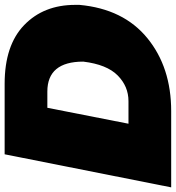

<svg xmlns="http://www.w3.org/2000/svg" viewBox="10 -754 740 807"><g transform="rotate(-90 379.5 -350.0)"><path d="M316.5 0H-4L135 -700H431.5Q593 -700 678 -618Q763 -536 763 -403.5V-385.5Q746 -200.5 623.2 -100.2Q500.5 0 316.5 0ZM358.5 -179.5Q420.5 -179.5 466.5 -225Q512.5 -270.5 524.5 -369.5Q524.5 -520.5 398.5 -520.5H330.5L263.5 -179.5Z"/></g></svg>

Font: Argentum Sans Black
Style: Italic
Weight: 900
Italic angle: -11°
Designer: Julieta Ulanovsky (font), Cristiano Sobral (main changes and remaster)
Foundry: Julieta Ulanovsky (font), Cristiano Sobral (main changes and remaster)
Version: Version 2.007;June 15, 2022;FontCreator 14.0.0.2814 64-bit; 